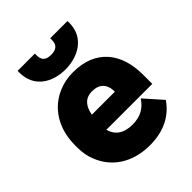

<svg xmlns="http://www.w3.org/2000/svg" viewBox="-212 -863 991 991"><g transform="rotate(-45 283.0 -367.5)"><path d="M27 -246C27 -211 33 -178 46 -147C83 -55 170 10 302 10C404 10 475 -31 518 -90L524 -98L438 -195L429 -183C404 -150 368 -129 312 -129C247 -129 210 -159 198 -206H533V-275C533 -430 451 -538 287 -538C247 -538 212 -531 180 -517C87 -478 27 -387 27 -264ZM89 -732C89 -628 170 -575 271 -575C297 -575 323 -580 345 -587C404 -607 453 -653 453 -732V-745H327V-732C327 -698 309 -681 271 -681C233 -681 215 -696 215 -732V-745H89ZM200 -314C209 -364 233 -399 286 -399C340 -399 368 -369 368 -314Z"/></g></svg>

Font: Asimov Pro
Style: Ult
Weight: 900
Designer: Google
Version: Version 2.000980; 2014